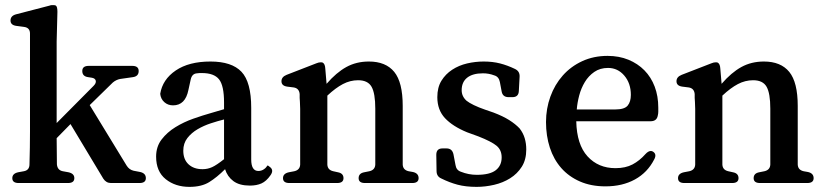

<svg xmlns="http://www.w3.org/2000/svg" viewBox="-20 -714 3218 749"><path d="M474 -68Q484 -52 501 -48L527 -43Q549 -38 549 -19Q549 0 524 0H413Q394 0 383 -17L255 -230L201 -175Q201 -151 201.5 -125Q202 -99 202 -73Q204 -50 225 -46L247 -42Q270 -37 270 -19Q270 0 245 0H53Q28 0 28 -19Q28 -37 51 -42L73 -46Q95 -50 95 -73Q96 -105 96.5 -138.5Q97 -172 97 -201V-583Q97 -606 74 -609L44 -613Q21 -616 21 -634Q21 -652 42 -658L173 -692Q178 -694 181.5 -694Q185 -694 189 -694Q196 -694 198 -692Q204 -688 204 -668L201 -552V-234L345 -379Q356 -390 353.5 -399.5Q351 -409 337 -411L324 -413Q301 -416 301 -437Q301 -457 326 -457H496Q521 -457 521 -437Q521 -416 498 -413L449 -406Q433 -403 420 -392L330 -304Z M1023 -68Q1025 -70 1036 -60Q1048 -48 1035 -30Q1019 -7 1000 1.5Q981 10 955 10Q914 10 890.5 -7.5Q867 -25 858 -54Q826 -22 796 -3.5Q766 15 719 15Q664 15 626.5 -15Q589 -45 589 -103Q589 -142 610.5 -170Q632 -198 664.5 -218Q697 -238 734 -251Q771 -264 803 -273L854 -288V-314Q854 -380 834.5 -404.5Q815 -429 768 -429Q763 -429 758.5 -429Q754 -429 749 -428Q729 -427 724 -404L715 -363Q703 -303 655 -303Q635 -303 621 -315.5Q607 -328 605 -348Q614 -404 665.5 -439Q717 -474 801 -474Q884 -474 922 -434Q960 -394 960 -293V-92Q960 -47 988 -47Q1000 -47 1010 -54Q1017 -59 1019 -62.5Q1021 -66 1023 -68ZM854 -93V-248Q830 -242 802.5 -233Q775 -224 751 -210Q727 -196 711 -175.5Q695 -155 695 -126Q695 -92 715.5 -73Q736 -54 770 -54Q790 -54 807.5 -62Q825 -70 854 -93Z M1551 -72Q1552 -51 1574 -46L1591 -43Q1613 -38 1613 -19Q1613 0 1588 0H1404Q1379 0 1379 -19Q1379 -38 1401 -42L1421 -46Q1443 -51 1444 -72V-290Q1444 -350 1429.5 -375.5Q1415 -401 1377 -401Q1346 -401 1317.5 -386Q1289 -371 1257 -341V-72Q1258 -51 1280 -46L1298 -42Q1320 -38 1320 -19Q1320 0 1295 0H1109Q1084 0 1084 -19Q1084 -37 1107 -42L1128 -46Q1150 -51 1151 -72V-253Q1151 -273 1151 -289Q1151 -305 1150 -317Q1149 -325 1149 -332Q1149 -339 1149 -347Q1147 -370 1125 -373L1101 -376Q1078 -379 1078 -397Q1078 -414 1098 -422L1214 -467Q1223 -471 1232 -471Q1238 -471 1240 -469Q1248 -464 1249 -446L1254 -387Q1292 -431 1331 -452.5Q1370 -474 1419 -474Q1485 -474 1518 -433.5Q1551 -393 1551 -301Z M1873 -286 1905 -275Q1942 -261 1966.5 -245.5Q1991 -230 2007 -213Q2021 -195 2027 -174.5Q2033 -154 2033 -131Q2033 -91 2015.5 -63.5Q1998 -36 1970 -18.5Q1942 -1 1907.5 7Q1873 15 1839 15Q1797 15 1765 6.5Q1733 -2 1701 -18Q1683 -26 1683 -47L1682 -110Q1682 -135 1706 -135H1722Q1744 -135 1749 -112L1757 -70Q1760 -50 1778 -44Q1808 -32 1840 -32Q1891 -32 1914 -50Q1937 -68 1937 -100Q1937 -129 1917 -145.5Q1897 -162 1846 -182L1802 -198Q1746 -221 1716 -253Q1686 -285 1686 -335Q1686 -373 1702 -399Q1718 -425 1744 -442Q1770 -459 1802 -466.5Q1834 -474 1867 -474Q1902 -474 1931 -466.5Q1960 -459 1989 -445Q2008 -436 2007 -415L2004 -359Q2003 -335 1979 -335H1964Q1941 -335 1937 -357L1930 -394Q1926 -415 1908 -420Q1887 -428 1864 -428Q1824 -428 1802.5 -411Q1781 -394 1781 -362Q1781 -338 1800 -321Q1810 -313 1828.5 -304Q1847 -295 1873 -286Z M2546 -263Q2542 -241 2518 -241H2228Q2230 -150 2272 -104Q2314 -58 2381 -58Q2420 -58 2447.5 -72.5Q2475 -87 2498 -113Q2509 -125 2519 -125Q2524 -125 2528 -122Q2543 -112 2532 -92Q2506 -41 2457 -14Q2408 13 2342 13Q2286 13 2242.5 -6Q2199 -25 2169.5 -58.5Q2140 -92 2125 -138Q2110 -184 2110 -238Q2110 -290 2127 -337Q2144 -384 2175.5 -419.5Q2207 -455 2251.5 -475.5Q2296 -496 2350 -496Q2395 -496 2431.5 -481Q2468 -466 2494 -439.5Q2520 -413 2534 -376Q2548 -339 2548 -294Q2548 -286 2548 -278.5Q2548 -271 2546 -263ZM2230 -287H2380Q2416 -287 2428.5 -302Q2441 -317 2441 -344Q2441 -389 2415.5 -419Q2390 -449 2352 -449Q2321 -449 2298.5 -433.5Q2276 -418 2261.5 -394Q2247 -370 2239.5 -341.5Q2232 -313 2230 -287Z M3092 -72Q3093 -51 3115 -46L3132 -43Q3154 -38 3154 -19Q3154 0 3129 0H2945Q2920 0 2920 -19Q2920 -38 2942 -42L2962 -46Q2984 -51 2985 -72V-290Q2985 -350 2970.5 -375.5Q2956 -401 2918 -401Q2887 -401 2858.5 -386Q2830 -371 2798 -341V-72Q2799 -51 2821 -46L2839 -42Q2861 -38 2861 -19Q2861 0 2836 0H2650Q2625 0 2625 -19Q2625 -37 2648 -42L2669 -46Q2691 -51 2692 -72V-253Q2692 -273 2692 -289Q2692 -305 2691 -317Q2690 -325 2690 -332Q2690 -339 2690 -347Q2688 -370 2666 -373L2642 -376Q2619 -379 2619 -397Q2619 -414 2639 -422L2755 -467Q2764 -471 2773 -471Q2779 -471 2781 -469Q2789 -464 2790 -446L2795 -387Q2833 -431 2872 -452.5Q2911 -474 2960 -474Q3026 -474 3059 -433.5Q3092 -393 3092 -301Z"/></svg>

Font: Song Myung
Style: Regular
Weight: 400
Designer: JIKJI
Foundry: JIKJI
Version: Version 1.00